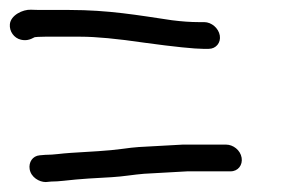

<svg xmlns="http://www.w3.org/2000/svg" viewBox="-55 -492 581 395"><path d="M442.1 -167.5C439.5 -183.3 424.6 -194.5 410.1 -194.5H320.8L230.3 -189.5C220.5 -188.8 209.8 -187.6 197.9 -185.9C166.9 -181.5 129.1 -180 90.7 -177.5C70.7 -176.3 56.3 -173.5 39.6 -173.5H39.1L38.6 -173.5C34.4 -173.1 32.5 -173 26.8 -172.5C11.8 -171.3 3.7 -158 6 -144C8.8 -127.1 25.9 -117.5 38.9 -117.5H39.5L50.3 -118.5C57.5 -118.5 67.4 -119.1 75.9 -120.1C109.1 -124 145.2 -125.9 175.2 -127.5C197.5 -128.7 222.1 -133.1 241.3 -134.5L330.5 -139.5H419.3C434.9 -139.5 444.6 -152.6 442.1 -167.5ZM397.2 -419C394.7 -434 380.2 -446.5 365.1 -446.5H354.1C337.3 -446.5 318.8 -447.8 298.5 -450.4C228.5 -460.8 168.2 -471.5 87.9 -471.5H35C23.8 -471.5 14.9 -471.7 8.6 -472C-8 -472.8 -33.2 -460.7 -34.7 -442C-36 -427.5 -26.2 -413.7 -12.2 -410.4C-2 -408 6.2 -409.8 16.4 -415.5C17.7 -415.8 26 -416.5 37.4 -416.5H111.1C141.9 -416.5 185.8 -412.4 242.4 -404.1C303.2 -395.7 346 -391.5 363.3 -391.5H374.3C389.3 -391.5 399.7 -404 397.2 -419Z"/></svg>

Font: MewTooHand
Style: BdCondLta
Weight: 400
Designer: Mew Too, Robert Jablonski
Version: Version 0.77